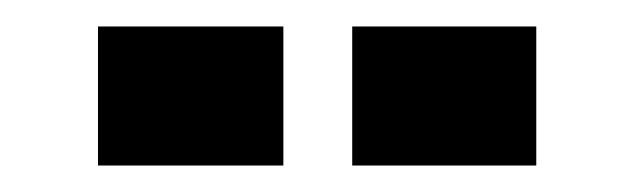

<svg xmlns="http://www.w3.org/2000/svg" viewBox="-20 -682 479 145"><path d="M246 -557V-662H385V-557ZM54 -557V-662H194V-557Z"/></svg>

Font: Maven Pro ExtraBold
Style: Regular
Weight: 800
Designer: Joe Prince
Foundry: Joe Prince
Version: Version 2.100